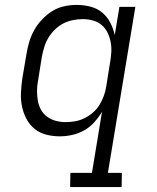

<svg xmlns="http://www.w3.org/2000/svg" viewBox="-20 -548 640 783"><path d="M266 215 267 157H355L396 -92Q382 -69 364 -49Q346 -29 322.5 -16Q299 -3 273.5 2.5Q248 8 224 8Q195 8 168 1Q141 -6 120.5 -23Q100 -40 87.5 -64Q75 -88 69.5 -115Q64 -142 65.5 -170.5Q67 -199 71 -228L88 -328Q92 -353 99.5 -378Q107 -403 120 -426Q133 -449 152 -469Q171 -489 193.5 -503Q216 -517 242 -522.5Q268 -528 293 -528Q321 -528 348.5 -521Q376 -514 396.5 -497Q417 -480 429.5 -456Q442 -432 448 -405L467 -520H532L420 157H477L476 215ZM248 -50Q268 -50 287 -53.5Q306 -57 324.5 -66Q343 -75 359 -89Q375 -103 385.5 -120Q396 -137 403 -156Q410 -175 413 -194L429 -294Q433 -316 434 -337Q435 -358 431 -378Q427 -398 418 -416Q409 -434 394 -446.5Q379 -459 359 -464.5Q339 -470 318 -470Q298 -470 277.5 -466Q257 -462 238.5 -452.5Q220 -443 204.5 -428Q189 -413 178 -395Q167 -377 161 -357.5Q155 -338 151 -318L135 -218Q131 -198 131 -177Q131 -156 134.5 -136.5Q138 -117 147.5 -100Q157 -83 173 -71.5Q189 -60 208.5 -55Q228 -50 248 -50Z"/></svg>

Font: Iosevka HT Light Extended
Style: Italic
Weight: 300
Width: 7
Italic angle: -9°
Monospace: yes
Designer: Belleve Invis
Foundry: Belleve Invis
Version: Version 32.3.0; ttfautohint (v1.8.4)